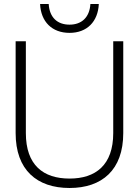

<svg xmlns="http://www.w3.org/2000/svg" viewBox="-20 -926 693 958"><path d="M327 12C489 12 595 -78 595 -262V-720H545V-262C545 -102 457 -35 327 -35C196 -35 109 -102 109 -262V-720H58V-262C58 -78 164 12 327 12ZM180 -906C184 -818 239 -762 327 -762C414 -762 469 -818 473 -906H431C427 -839 387 -803 327 -803C266 -803 227 -839 223 -906Z"/></svg>

Font: Aspekta 200
Style: Regular
Weight: 200
Designer: Ivo Dolenc
Version: Version 2.000